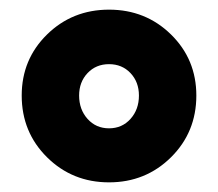

<svg xmlns="http://www.w3.org/2000/svg" viewBox="-20 -825 452 398"><path d="M25 -627Q25 -702 77.5 -753.5Q130 -805 206 -805Q282 -805 334.5 -753.5Q387 -702 387 -627Q387 -551 334.5 -499Q282 -447 206 -447Q130 -447 77.5 -499Q25 -551 25 -627ZM144 -627Q144 -598 161.5 -578.5Q179 -559 206 -559Q233 -559 250.5 -578.5Q268 -598 268 -627Q268 -655 250.5 -673.5Q233 -692 206 -692Q179 -692 161.5 -673.5Q144 -655 144 -627Z"/></svg>

Font: ReCut ExtraBold
Style: Regular
Weight: 800
Designer: Giant Group (for alternate capitals set)
Version: Version 2.002;FEAKit 1.0